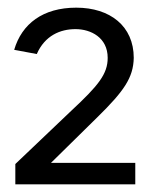

<svg xmlns="http://www.w3.org/2000/svg" viewBox="-20 -865 425 501"><path d="M20 -384H333V-440H113L235 -560C303 -627 328 -662 329 -714C329 -797 267 -845 179 -845C92 -845 37 -803 17 -735L76 -724C97 -772 137 -789 177 -789C217 -789 261 -767 261 -714C261 -672 237 -642 166 -576L20 -437Z"/></svg>

Font: United Sans Medium
Style: Regular
Weight: 500
Designer: Pablo Impallari, Rodrigo Fuenzalida (Modified by Dan O. Williams)
Version: Version 1.000;PS 001.000;hotconv 1.0.88;makeotf.lib2.5.64775